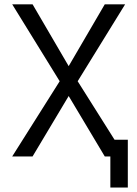

<svg xmlns="http://www.w3.org/2000/svg" viewBox="-20 -713 626 875"><path d="M482.9 141.6V0H457.5L293 -275.4L128.4 0H35.6L252 -342.8L35.6 -693.4H128.4L293 -411.6L457.5 -693.4H550.3L334 -342.8L502 -76.2H562.5V141.6Z"/></svg>

Font: Cascadia Mono SemiLight
Style: Regular
Weight: 350
Monospace: yes
Designer: Aaron Bell
Foundry: Saja Typeworks
Version: Version 2404.023; ttfautohint (v1.8.4)